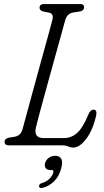

<svg xmlns="http://www.w3.org/2000/svg" viewBox="-20 -720 517 951"><path d="M287.5 0H24Q2.5 0 2.5 -17.5Q2.5 -33 23 -38L52 -42.5Q68.5 -45.5 78.2 -55.2Q88 -65 93 -85Q97 -99.5 108.2 -141Q119.5 -182.5 135 -239.8Q150.5 -297 167.5 -358.8Q184.5 -420.5 200 -476.5Q215.5 -532.5 226.2 -571.8Q237 -611 239.5 -622Q247 -651.5 224.5 -657L192.5 -663.5Q176 -668.5 176 -681.5Q176 -700 198.5 -700H378.5Q396.5 -700 396.5 -684Q396.5 -668 377 -663.5L339.5 -657.5Q311.5 -652 302.5 -618Q299 -605.5 288 -565.5Q277 -525.5 261.5 -469.8Q246 -414 229 -352.8Q212 -291.5 196.8 -235.5Q181.5 -179.5 170.8 -139.5Q160 -99.5 157.5 -87Q146.5 -36 197 -36H296.5Q332.5 -36 361.2 -60.8Q390 -85.5 418.5 -154.5Q428.5 -177 443 -177Q462 -177 456.5 -148Q440 -76 407.2 -32.5Q374.5 11 342.5 11Q329.5 11 318.2 5.5Q307 0 287.5 0ZM228 122Q212.5 122 206 112Q199.5 102 203.5 87Q208 71.5 222.2 61.5Q236.5 51.5 253.5 51.5Q273 51.5 282.8 66Q292.5 80.5 283 114.5Q273 153 248 177.8Q223 202.5 192.5 210Q175 214 173 202.5Q174 189.5 189 186.5Q211 179.5 225.2 165.2Q239.5 151 244 135Q247 122 235.5 122Z"/></svg>

Font: Fraunces 144pt S100 Light
Style: Italic
Weight: 300
Italic angle: -16°
Version: Version 1.000; ttfautohint (v1.8.3)